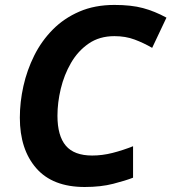

<svg xmlns="http://www.w3.org/2000/svg" viewBox="-20 -745 692 775"><path d="M321.8 9.8Q192.4 9.8 126.2 -66.2Q60.1 -142.1 60.1 -270Q60.1 -333 74.5 -397.5Q88.9 -461.9 118.2 -520.8Q147.5 -579.6 192.9 -625.5Q238.3 -671.4 300.3 -698.2Q362.3 -725.1 441.9 -725.1Q509.8 -725.1 557.1 -712.4Q604.5 -699.7 651.9 -673.8L594.2 -551.8Q559.6 -571.8 523.2 -585.4Q486.8 -599.1 441.9 -599.1Q381.3 -599.1 337.9 -569.1Q294.4 -539.1 266.6 -491Q238.8 -442.9 225.3 -386.7Q211.9 -330.6 211.9 -277.8Q211.9 -196.8 245.6 -157Q279.3 -117.2 352.1 -117.2Q392.6 -117.2 434.1 -127.7Q475.6 -138.2 517.1 -154.8V-27.8Q487.3 -16.1 437.3 -3.2Q387.2 9.8 321.8 9.8Z"/></svg>

Font: Open Sans
Style: Bold Italic
Weight: 700
Italic angle: -12°
Designer: Monotype Design Team
Foundry: Monotype Imaging Inc.
Version: Version 3.003; ttfautohint (v1.8.4)